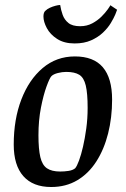

<svg xmlns="http://www.w3.org/2000/svg" viewBox="-20 -739 504 769"><path d="M185 10Q112 10 73.5 -33.5Q35 -77 35 -160Q35 -261 65.5 -340.5Q96 -420 151 -466.5Q206 -513 280 -513Q355 -513 392 -469.5Q429 -426 429 -340Q429 -268 413 -204.5Q397 -141 366 -92.5Q335 -44 289.5 -17Q244 10 185 10ZM221 -52Q238 -52 254.5 -54.5Q271 -57 281 -65Q288 -73 296.5 -96Q305 -119 312.5 -151.5Q320 -184 325.5 -224Q331 -264 331 -307Q331 -365 323.5 -396.5Q316 -428 297.5 -439.5Q279 -451 245 -451Q229 -451 211.5 -446.5Q194 -442 186 -434Q179 -427 166.5 -393Q154 -359 144 -308Q134 -257 134 -197Q134 -142 141.5 -110Q149 -78 168 -65Q187 -52 221 -52ZM279 -565Q237 -565 209 -583Q181 -601 167.5 -626.5Q154 -652 154 -673Q154 -681 156 -687Q158 -693 162 -696Q169 -703 180 -708Q191 -713 202.5 -716Q214 -719 221 -719Q224 -699 231 -679.5Q238 -660 254 -647Q270 -634 301 -634Q328 -634 349.5 -645.5Q371 -657 386.5 -672.5Q402 -688 411.5 -701.5Q421 -715 422 -718L449 -700Q448 -696 442 -681.5Q436 -667 424 -647Q412 -627 392.5 -608.5Q373 -590 345 -577.5Q317 -565 279 -565Z"/></svg>

Font: Faustina Light Medium
Style: Italic
Weight: 500
Italic angle: -8°
Version: Version 1.200